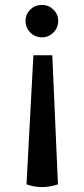

<svg xmlns="http://www.w3.org/2000/svg" viewBox="-20 -546 343 782"><path d="M217 -461Q217 -433 197.5 -413.5Q178 -394 151 -394Q123 -394 103.5 -413.5Q84 -433 84 -461Q84 -488 103.5 -507Q123 -526 151 -526Q178 -526 197.5 -507Q217 -488 217 -461ZM151 216Q181 216 216 205L193 -321H116L88 205Q121 216 151 216Z"/></svg>

Font: Arima Madurai
Style: Bold
Weight: 700
Designer: Joana Correia and Natanael Gama
Foundry: NDISCOVER
Version: Version 1.019